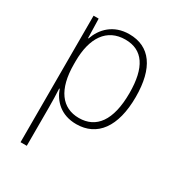

<svg xmlns="http://www.w3.org/2000/svg" viewBox="-185 -656 932 1012"><g transform="rotate(30 281.5 -150.0)"><path d="M93 240H131V7C131 -31 130 -71 128 -107H131C153 -45 205 11 299 11C425 11 500 -87 500 -270C500 -446 432 -540 306 -540C208 -540 153 -479 130 -413H127L124 -530H93ZM295 -24C192 -24 131 -103 131 -257V-274C131 -418 190 -505 302 -505C408 -505 461 -427 461 -271C461 -103 399 -24 295 -24Z"/></g></svg>

Font: Noto Sans Mono SemiCondensed ExtraLight
Style: Regular
Weight: 200
Width: 4
Designer: Monotype Design Team
Foundry: Monotype Imaging Inc.
Version: Version 2.014